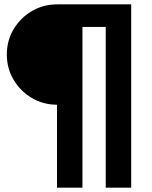

<svg xmlns="http://www.w3.org/2000/svg" viewBox="-20 -750 698 880"><path d="M241.3 -270Q178.3 -270 125.8 -301Q73.3 -332 42.3 -384.5Q11.3 -437 11.3 -500Q11.3 -564 42.3 -616Q73.3 -668 125.8 -699Q178.3 -730 241.3 -730H581.3V110H464.6V-626.7H357.9V110H241.3Z"/></svg>

Font: M PLUS 1 Thin
Style: Regular
Weight: 100
Designer: Coji Morishita
Foundry: UNDERFOREST DESIGN
Version: Version 1.001